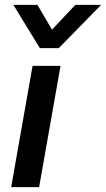

<svg xmlns="http://www.w3.org/2000/svg" viewBox="-20 -770 436 790"><path d="M114 -499H229L141 0H26ZM35 -750H134L194 -648L290 -750H396L222 -572H144Z"/></svg>

Font: Bai Jamjuree SemiBold
Style: Italic
Weight: 600
Italic angle: -10°
Version: Version 1.000; ttfautohint (v1.6)